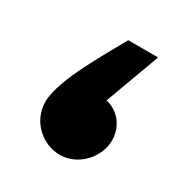

<svg xmlns="http://www.w3.org/2000/svg" viewBox="-92 -401 450 473"><g transform="rotate(30 133.0 -164.5)"><path d="M138 0C189 0 232 -46 232 -95C232 -135 206 -166 171 -174L228 -329H143C117 -280 42 -160 42 -96C42 -41 88 0 138 0Z"/></g></svg>

Font: Noto Sans Arabic UI XBd
Style: Regular
Weight: 800
Designer: Monotype Design Team, Nadine Chahine and Nizar Qandah
Foundry: Monotype Imaging Inc.
Version: Version 2.010